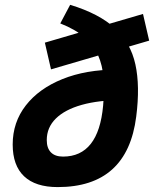

<svg xmlns="http://www.w3.org/2000/svg" viewBox="-20 -760 634 790"><path d="M228 -663.6 268.6 -740.2Q388.7 -703.6 453.1 -643.8Q517.6 -584 537.1 -494.9Q556.6 -405.8 540.5 -280.3Q503.9 9.8 217.3 9.8Q126 9.8 79.1 -34.7Q32.2 -79.1 32.2 -165.5Q32.2 -256.8 86.2 -326.2Q140.1 -395.5 236.8 -434.6Q333.5 -473.6 460.4 -473.6L482.9 -348.1Q386.2 -348.1 316.7 -328.6Q247.1 -309.1 209.7 -272.2Q172.4 -235.4 172.4 -183.6Q172.4 -150.4 189.5 -133.1Q206.5 -115.7 239.3 -115.7Q385.3 -115.7 404.3 -325.2Q409.7 -388.2 405.8 -439.7Q401.9 -491.2 383.5 -532.7Q365.2 -574.2 327.6 -606.7Q290 -639.2 228 -663.6ZM189.9 -474.6 164.6 -584.5 568.4 -702.6 593.8 -592.8Z"/></svg>

Font: Cascadia Code PL
Style: Italic
Weight: 400
Italic angle: -10°
Monospace: yes
Designer: Aaron Bell
Foundry: Saja Typeworks
Version: Version 2404.023